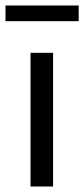

<svg xmlns="http://www.w3.org/2000/svg" viewBox="-29 -678 306 698"><path d="M82 0V-486H164V0ZM-9 -601V-658H257V-601Z"/></svg>

Font: .
Style: 
Weight: 400
Designer: Paul D. Hunt, Dalton Maag
Foundry: Dalton Maag Ltd
Version: Version 1.200